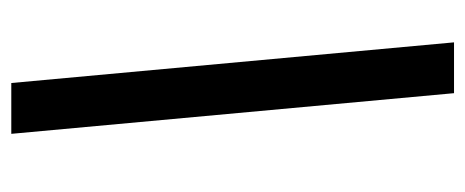

<svg xmlns="http://www.w3.org/2000/svg" viewBox="-262 -513 824 340"><g transform="rotate(-90 150.0 -343.0)"><path d="M155 49 83 -735H173L245 49Z"/></g></svg>

Font: Archivo SemiBold
Style: Bold Italic
Weight: 700
Italic angle: -10°
Version: Version 2.001